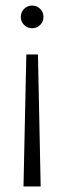

<svg xmlns="http://www.w3.org/2000/svg" viewBox="-20 -524 232 694"><path d="M67.4 -492.2Q79.6 -503.9 96.2 -503.9Q112.8 -503.9 125 -492.2Q137.2 -480.5 137.2 -462.9Q137.2 -445.3 125 -433.6Q112.8 -421.9 96.2 -421.9Q79.6 -421.9 67.4 -433.6Q55.2 -445.3 55.2 -462.9Q55.2 -480.5 67.4 -492.2ZM64.9 149.9 75.2 -327.1H117.2L127 149.9Z"/></svg>

Font: Margherita Light
Style: Regular
Weight: 300
Designer: James Puckett
Foundry: Dunwich Type Founders
Version: Version 1.008;hotconv 1.0.109;makeotfexe 2.5.65596